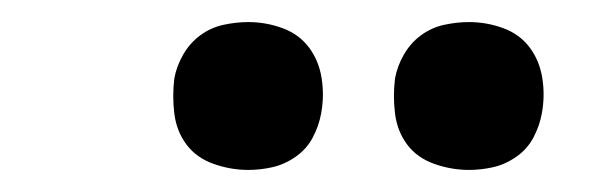

<svg xmlns="http://www.w3.org/2000/svg" viewBox="-20 -757 540 174"><path d="M405 -603Q389 -603 373.5 -608.5Q358 -614 349 -626Q340 -638 338 -654Q336 -670 338 -686Q340 -697 346 -707.5Q352 -718 361.5 -725Q371 -732 382.5 -734.5Q394 -737 405 -737Q421 -737 436 -731.5Q451 -726 460 -714Q469 -702 471.5 -686Q474 -670 471 -654Q469 -643 463.5 -632.5Q458 -622 448 -615Q438 -608 427 -605.5Q416 -603 405 -603ZM205 -603Q189 -603 173.5 -608.5Q158 -614 149 -626Q140 -638 138 -654Q136 -670 138 -686Q140 -697 146 -707.5Q152 -718 161.5 -725Q171 -732 182.5 -734.5Q194 -737 205 -737Q221 -737 236 -731.5Q251 -726 260 -714Q269 -702 271.5 -686Q274 -670 271 -654Q269 -643 263.5 -632.5Q258 -622 248 -615Q238 -608 227 -605.5Q216 -603 205 -603Z"/></svg>

Font: Iosevka Curly Medium
Style: Italic
Weight: 500
Italic angle: -9°
Monospace: yes
Designer: Belleve Invis
Foundry: Belleve Invis
Version: Version 22.1.2; ttfautohint (v1.8.4)